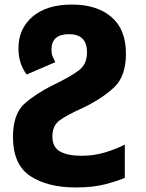

<svg xmlns="http://www.w3.org/2000/svg" viewBox="-20 -583 640 843"><path d="M528 198V52Q489 72 440 86.5Q391 101 338 101Q277 101 243.5 82Q210 63 210 16Q210 -32 243 -55.5Q276 -79 345 -110Q430 -151 481.5 -200Q533 -249 533 -347Q533 -454 469 -508.5Q405 -563 296 -563Q185 -563 123 -510Q61 -457 61 -371Q61 -334 71 -305.5Q81 -277 97 -256L223 -310Q215 -325 210.5 -337Q206 -349 206 -365Q206 -433 283 -433Q362 -433 362 -353Q362 -302 327.5 -275Q293 -248 214 -210Q139 -173 88 -128Q37 -83 37 18Q37 140 113 190Q189 240 312 240Q389 240 442 226Q495 212 528 198Z"/></svg>

Font: Noto Sans Mono UI ExtraBold
Style: Regular
Weight: 800
Designer: Monotype Design team
Foundry: Monotype Imaging Inc.
Version: 1.000